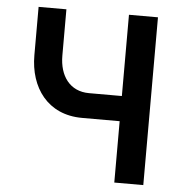

<svg xmlns="http://www.w3.org/2000/svg" viewBox="-51 -749 758 798"><g transform="rotate(5 328.0 -350.0)"><path d="M298 -256H455V0H576V-700H455V-361H318C238 -361 194 -422 194 -507V-700H78V-498C78 -364 154 -256 298 -256Z"/></g></svg>

Font: Jost Medium
Style: Regular
Weight: 500
Version: Version 3.710